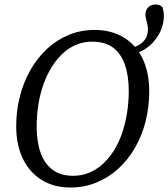

<svg xmlns="http://www.w3.org/2000/svg" viewBox="-20 -818 748 853"><path d="M292 15Q220 15 166 -18Q112 -51 82 -112Q52 -173 52 -257Q52 -327 68.5 -390.5Q85 -454 115.5 -507.5Q146 -561 189 -601Q232 -641 285.5 -663Q339 -685 400 -685Q474 -685 529 -652Q584 -619 613.5 -557.5Q643 -496 643 -412Q643 -343 627 -279.5Q611 -216 580 -162Q549 -108 505.5 -68.5Q462 -29 408.5 -7Q355 15 292 15ZM305 -37Q342 -37 374.5 -50Q407 -63 434.5 -87.5Q462 -112 484 -146Q506 -180 521 -222.5Q536 -265 544 -313.5Q552 -362 552 -415Q552 -482 534.5 -531.5Q517 -581 481.5 -607Q446 -633 389 -633Q353 -633 320.5 -620Q288 -607 260.5 -582Q233 -557 211.5 -523Q190 -489 174.5 -447Q159 -405 151 -356.5Q143 -308 143 -254Q143 -188 160.5 -139Q178 -90 214 -63.5Q250 -37 305 -37ZM555 -576V-604Q580 -608 598.5 -619Q617 -630 627 -647Q637 -664 637 -685Q637 -700 634.5 -711.5Q632 -723 629 -733Q626 -743 626 -753Q626 -773 638.5 -785.5Q651 -798 670 -798Q680 -798 686.5 -796Q693 -794 702 -786Q705 -776 706.5 -767Q708 -758 708 -749Q708 -705 686.5 -666.5Q665 -628 630 -603.5Q595 -579 555 -576Z"/></svg>

Font: Source Serif 4 18pt
Style: Italic
Weight: 400
Italic angle: -12°
Designer: Frank Grießhammer
Foundry: Adobe Systems Incorporated
Version: Version 4.004;hotconv 1.0.116;makeotfexe 2.5.65601